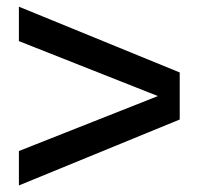

<svg xmlns="http://www.w3.org/2000/svg" viewBox="-20 -610 600 580"><path d="M37.1 -485.8V-589.8L522.9 -391.1V-249L37.1 -49.8V-153.8L457 -319.8Z"/></svg>

Font: TASA Explorer Medium
Style: Regular
Weight: 500
Designer: Weizhong Zhang
Foundry: Local Remote
Version: Version 1.000;Glyphs 3.1.2 (3151)